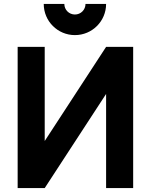

<svg xmlns="http://www.w3.org/2000/svg" viewBox="-20 -959 769 979"><path d="M362 -780C450 -780 521 -851 521 -939H416C416 -909 392 -885 362 -885C332 -885 308 -909 308 -939H203C203 -851 274 -780 362 -780ZM208 0 521 -480V0H659V-720H521L208 -240V-720H70V0Z"/></svg>

Font: Manrope ExtraBold
Style: Regular
Weight: 800
Designer: Mikhail Sharanda
Foundry: Mikhail Sharanda
Version: Version 4.505